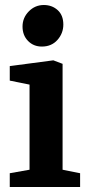

<svg xmlns="http://www.w3.org/2000/svg" viewBox="-20 -747 351 767"><path d="M19 -55 98 -69V-409L19 -425V-483L193 -506L230 -492V-69L300 -55V0H19ZM147 -561Q114 -561 92 -583.5Q70 -606 70 -641Q70 -676 95 -701.5Q120 -727 155 -727Q188 -727 210.5 -706.5Q233 -686 233 -649Q233 -614 209.5 -587.5Q186 -561 147 -561Z"/></svg>

Font: Faustina VF Beta
Style: Regular
Weight: 400
Designer: Alfonso Garcia
Foundry: Omnibus-Type
Version: Version 1.006